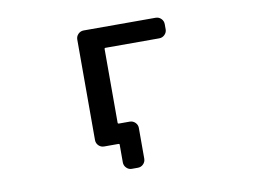

<svg xmlns="http://www.w3.org/2000/svg" viewBox="-71 -650 1143 853"><g transform="rotate(-10 500.0 -223.5)"><path d="M431.6 -115.2Q431.6 -110.4 436.5 -110.4H485.4Q500 -110.4 510.3 -100.1Q520.5 -89.8 520.5 -76.2V62.5Q520.5 77.1 510.3 87.4Q500 97.7 485.4 97.7H458Q444.3 97.7 434.1 87.4Q423.8 77.1 423.8 62.5V-17.6Q423.8 -21.5 418.9 -21.5H387.7H354.5Q339.8 -21.5 329.6 -31.7Q319.3 -42 319.3 -56.6V-509.8Q319.3 -524.4 329.6 -534.7Q339.8 -544.9 354.5 -544.9H678.7Q693.4 -544.9 703.6 -534.7Q713.9 -524.4 713.9 -509.8V-486.3Q713.9 -472.7 703.6 -462.4Q693.4 -452.1 678.7 -452.1H436.5Q431.6 -452.1 431.6 -447.3Z"/></g></svg>

Font: Gen Jyuu Gothic L Monospace Medium
Style: Regular
Weight: 500
Designer: [Source Han Sans]
Ryoko NISHIZUKA  (kana & ideographs); Paul D. Hunt (Latin, Greek & Cyrillic); Wenlong ZHANG  (bopomofo
Version: Version 1.002.20150607